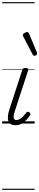

<svg xmlns="http://www.w3.org/2000/svg" viewBox="-20 -1145 364 1780"><path d="M124 16Q97 16 80.5 6Q64 -4 57.5 -23Q51 -42 53.5 -68.5Q56 -95 66 -127L186 -494Q190 -506 196 -510.5Q202 -515 217 -515Q231 -515 238 -509Q245 -503 241 -493L116 -110Q107 -84 106 -66.5Q105 -49 111.5 -40.5Q118 -32 132 -32Q149 -32 165.5 -42Q182 -52 196.5 -68Q211 -84 222 -99Q227 -106 234 -108.5Q241 -111 251 -104Q261 -98 262 -91Q263 -84 258 -77Q247 -58 227 -36Q207 -14 181 1Q155 16 124 16ZM299 -628Q295 -628 291 -630Q287 -632 283 -639L195 -808Q193 -812 192 -815Q191 -818 192 -822Q193 -829 200 -834.5Q207 -840 215.5 -844Q224 -848 232 -848Q243 -848 250 -832L322 -659Q323 -655 323.5 -652Q324 -649 324 -646Q323 -637 314.5 -632.5Q306 -628 299 -628ZM0 605H301V615H0ZM0 -20H301V0H0ZM0 -505H301V-500H0ZM0 -1125H301V-1115H0Z"/></svg>

Font: Playwrite CU Guides
Style: Regular
Weight: 400
Designer: Veronika Burian, José Scaglione
Foundry: TypeTogether
Version: Version 1.003